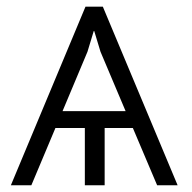

<svg xmlns="http://www.w3.org/2000/svg" viewBox="-20 -548 567 568"><path d="M373 -169.4H289.6V0H231V-169.4H144L72.8 0H12.2L232.9 -528.3H284.2L505.4 0H444.8ZM165 -219.2H351.6L277.3 -395L258.8 -456.1H257.3L238.8 -395Z"/></svg>

Font: Roboto Web
Style: Light
Weight: 300
Designer: Google
Version: Version 1.200310; 2013